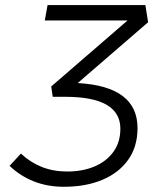

<svg xmlns="http://www.w3.org/2000/svg" viewBox="-20 -713 626 743"><path d="M227.5 9.8Q163.6 9.8 110.6 -11.2Q57.6 -32.2 17.1 -71.3L61 -118.7Q96.7 -85 141.4 -67.1Q186 -49.3 240.2 -49.3Q299.3 -49.3 345.7 -68.8Q392.1 -88.4 418.9 -125.5Q445.8 -162.6 445.8 -214.8Q445.8 -338.4 232.4 -338.4H184.1L178.2 -378.4L473.6 -633.8H153.3L164.1 -693.4H542.5L553.2 -627L280.8 -391.6Q512.2 -378.9 512.2 -217.3Q512.2 -145.5 476.1 -94.7Q439.9 -43.9 376 -17.1Q312 9.8 227.5 9.8Z"/></svg>

Font: Cascadia Code Light
Style: Italic
Weight: 300
Italic angle: -10°
Monospace: yes
Designer: Aaron Bell
Foundry: Saja Typeworks
Version: Version 2404.023; ttfautohint (v1.8.4)